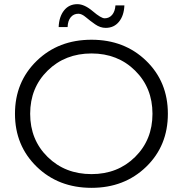

<svg xmlns="http://www.w3.org/2000/svg" viewBox="-20 -897 879 923"><path d="M420 6Q261 6 156.5 -95.5Q52 -197 52 -350Q52 -503 156.5 -604.5Q261 -706 420 -706Q578 -706 682.5 -605Q787 -504 787 -350Q787 -196 682.5 -95Q578 6 420 6ZM420 -60Q546 -60 629.5 -142.5Q713 -225 713 -350Q713 -475 629.5 -557.5Q546 -640 420 -640Q293 -640 209 -557.5Q125 -475 125 -350Q125 -225 209 -142.5Q293 -60 420 -60ZM262 -767Q264 -817 288 -847Q312 -877 352 -877Q386 -877 426 -843Q466 -809 483 -809Q505 -809 519 -825.5Q533 -842 535 -871H578Q576 -822 552 -792.5Q528 -763 488 -763Q462 -763 437.5 -780Q413 -797 393 -814Q373 -831 357 -831Q334 -831 320 -814Q306 -797 305 -767Z"/></svg>

Font: Belfius21
Style: Regular
Weight: 400
Designer: Montserrat's base design by Julieta Ulanovsky, modified by Coast SPRL for Belfius Bank NV.
Foundry: Montserrat's base design by Julieta Ulanovsky, modified by Coast SPRL for Belfius Bank NV.
Version: Version 2.000;FEAKit 1.0